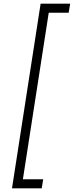

<svg xmlns="http://www.w3.org/2000/svg" viewBox="-20 -800 400 1040"><path d="M244 -731H352L360 -780H200L45 220H206L214 171H104Z"/></svg>

Font: Jost* 300 Light Italic
Style: Italic
Weight: 300
Italic angle: -10°
Version: Version 3.200; ttfautohint (v0.97) -l 8 -r 50 -G 200 -x 14 -